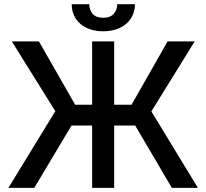

<svg xmlns="http://www.w3.org/2000/svg" viewBox="-20 -907 996 927"><path d="M531.2 -401.4H615.2L789.1 -707H919.9L710.9 -369.1L935.5 0H809.6L632.8 -300.8H531.2V0H424.8V-300.8H325.2L145.5 0H20.5L247.1 -370.1L37.1 -707H168L342.8 -401.4H424.8V-707H531.2ZM478.5 -755.9Q432.6 -755.9 397.9 -772.5Q363.3 -789.1 344.7 -818.6Q326.2 -848.1 326.2 -886.7H411.1Q411.1 -858.4 427.5 -839.8Q443.8 -821.3 478.5 -821.3Q512.2 -821.3 529.1 -840.1Q545.9 -858.9 545.9 -886.7H631.8Q631.3 -848.1 612.5 -818.6Q593.8 -789.1 559.1 -772.5Q524.4 -755.9 478.5 -755.9Z"/></svg>

Font: Pretendard Std Medium
Style: Regular
Weight: 500
Designer: Base glyphs from Inter by Rasmus Andersson; Hangeul glyphs from Noto Sans CJK(Source Han Sans) by Jang Soo-young and Kan
Foundry: Kil Hyung-jin
Version: Version 1.309